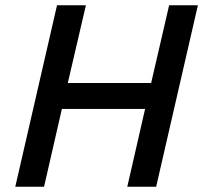

<svg xmlns="http://www.w3.org/2000/svg" viewBox="-20 -710 772 730"><path d="M38.1 0 196.8 -689.9H306.6L237.8 -394.5H554.7L623 -689.9H732.4L573.7 0H463.9L531.7 -295.9H215.3L147.5 0Z"/></svg>

Font: Acari Sans SemiBold
Style: Italic
Weight: 600
Italic angle: -13°
Designer: Alfredo Marco Pradil and Stefan Peev
Foundry: Hanken Design Co.
Version: Version 1.045;January 11, 2019;FontCreator 11.5.0.2425 64-bi